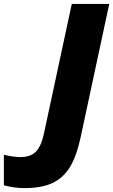

<svg xmlns="http://www.w3.org/2000/svg" viewBox="-180 -734 577 979"><path d="M-56.2 225.1Q-107.4 225.1 -160.2 210.9V55.2Q-111.8 66.9 -75.2 66.9Q-23.4 66.9 3.9 38.3Q31.2 9.8 44.9 -57.1L186 -713.9H377L231 -33.2Q209.5 65.4 175.5 119.6Q141.6 173.8 86.9 199.5Q32.2 225.1 -56.2 225.1Z"/></svg>

Font: Open Sans Hebrew Extra Bold
Style: Italic
Weight: 800
Italic angle: -12°
Foundry: Ascender Corporation, Yanek Iontef
Version: Version 2.001;PS 002.001;hotconv 1.0.70;makeotf.lib2.5.58329